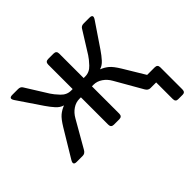

<svg xmlns="http://www.w3.org/2000/svg" viewBox="-153 -711 1059 1059"><g transform="rotate(-45 377.0 -181.0)"><path d="M44.4 0Q14.2 0 31.7 -28.8L127.4 -187.5Q152.3 -228.5 171.1 -244.1Q189.9 -259.8 214.4 -269.5V-270.5Q192.9 -276.4 174.3 -296.9Q155.8 -317.4 137.2 -344.7L43 -483.9Q23.4 -512.7 55.7 -512.7H100.1Q118.2 -512.7 126 -500L206.5 -371.1Q217.8 -353 242.7 -326.4Q267.6 -299.8 300.8 -299.8H313V-490.7Q313 -512.7 335 -512.7H377Q398.9 -512.7 398.9 -490.7V-299.8H411.1Q444.3 -299.8 469.2 -326.4Q494.1 -353 505.4 -371.1L585.9 -500Q593.8 -512.7 611.8 -512.7H656.2Q688.5 -512.7 668.9 -483.9L574.7 -344.7Q556.2 -317.4 537.6 -296.9Q519 -276.4 497.6 -270.5V-269.5Q522 -259.8 540.8 -244.1Q559.6 -228.5 584.5 -187.5L658.7 -64.5H717.8Q739.7 -64.5 739.7 -42.5V129.4Q739.7 151.4 720.2 151.4H684.1Q664.6 151.4 664.6 129.4V0H620.1Q602.5 0 592.3 -18.1L502.4 -174.8Q486.8 -202.6 462.6 -219Q438.5 -235.4 411.6 -235.4H398.9V-22Q398.9 0 377 0H335Q313 0 313 -22V-235.4H300.3Q273.4 -235.4 249.3 -219Q225.1 -202.6 209.5 -174.8L119.6 -18.1Q109.4 0 91.8 0Z"/></g></svg>

Font: Istok
Style: Regular
Weight: 500
Designer: Andrey V. Panov
Foundry: Andrey V. Panov
Version: Version 1.0.3